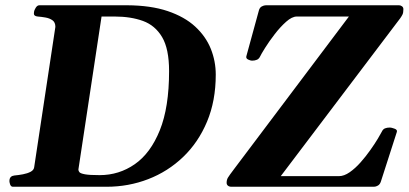

<svg xmlns="http://www.w3.org/2000/svg" viewBox="-20 -713 1563 733"><path d="M16.1 -24.9Q17.6 -41 34.7 -43Q50.8 -44.4 67.6 -47.6Q84.5 -50.8 96.7 -57.1Q108.9 -63.5 110.4 -74.2L191.4 -610.4Q191.4 -627.9 180.2 -635.7Q168.9 -643.6 153.3 -646.2Q137.7 -648.9 124 -649.9Q109.4 -651.4 109.4 -660.6Q109.4 -665 109.9 -668Q110.4 -673.3 116.2 -683.1Q122.1 -692.9 130.4 -692.9H465.3Q555.7 -692.4 620.1 -670.7Q684.6 -648.9 725.1 -611.6Q765.6 -574.2 784.7 -526.9Q803.7 -479.5 803.7 -428.2Q803.7 -328.1 770.5 -248.8Q737.3 -169.4 679.2 -113.8Q621.1 -58.1 545.9 -29.1Q470.7 0 386.7 0H29.3Q21.5 0 18.3 -9.8Q15.1 -19.5 16.1 -24.9ZM279.3 -65.9Q279.3 -60.5 283.2 -55.7Q287.1 -50.8 304.2 -47.6Q321.3 -44.4 360.4 -44.4Q434.6 -44.4 494.6 -86.2Q554.7 -127.9 590.1 -215.6Q625.5 -303.2 625.5 -441.4Q625.5 -526.4 598.9 -571.3Q572.3 -616.2 525.6 -633.1Q479 -649.9 418 -649.9H367.7ZM845.2 -15.1Q845.2 -26.4 850.1 -34.7Q855 -43 873.5 -67.4L1312 -649.9H1113.3Q1094.7 -649.9 1072.3 -629.9Q1049.8 -609.9 1028.6 -582.3Q1007.3 -554.7 992.2 -530.5Q977.1 -506.3 973.1 -497.6Q968.8 -488.3 960.9 -484.9Q953.1 -481.4 941.9 -481.4Q936.5 -481.4 927.5 -485.6Q918.5 -489.7 920.4 -498L968.3 -672.9Q971.2 -684.1 979.5 -688.5Q987.8 -692.9 995.1 -692.9H1503.4Q1509.3 -692.9 1514.6 -689Q1520 -685.1 1520 -678.2Q1520 -664.6 1516.8 -658Q1513.7 -651.4 1507.8 -643.1L1051.8 -40.5H1273.9Q1293.5 -40.5 1314.9 -55.4Q1336.4 -70.3 1356.7 -93.3Q1377 -116.2 1394 -140.4Q1411.1 -164.6 1422.6 -183.8Q1434.1 -203.1 1437.5 -210Q1441.9 -219.7 1449.7 -222.9Q1457.5 -226.1 1468.8 -226.1Q1474.1 -226.1 1485.8 -221.9Q1497.6 -217.8 1495.1 -209.5L1434.1 -20Q1430.7 -9.3 1422.9 -4.6Q1415 0 1407.7 0H864.3Q855 0 850.1 -4.2Q845.2 -8.3 845.2 -15.1Z"/></svg>

Font: Gelasio
Style: Bold Italic
Weight: 700
Italic angle: -8.5°
Designer: Eben Sorkin
Foundry: Eben Sorkin
Version: Version 1.008